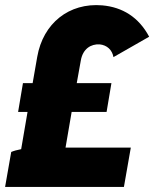

<svg xmlns="http://www.w3.org/2000/svg" viewBox="-34 -733 605 753"><path d="M112 -510 94 -407H56L37 -294H74L49 -148C33 -145 19 -141 10 -137L-14 0H452L479 -154H223L247 -294H384L403 -407H267L283 -496C291 -542 323 -561 357 -559C386 -556 406 -537 411 -509L551 -589C510 -666 446 -705 367 -712C237 -723 135 -642 112 -510Z"/></svg>

Font: Fixel Display 20240404 ExBold
Style: Italic
Weight: 800
Italic angle: -10°
Designer: AlfaBravo + MacPaw
Foundry: Kyrylo Tkachov, Marchela Mozhyna, Serhii Makarenko, Maria Weinstein, Zakhar Kryvoshyya
Version: Version 1.211;Glyphs 3.2 (3225)